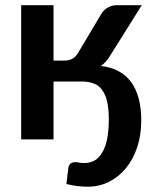

<svg xmlns="http://www.w3.org/2000/svg" viewBox="-20 -533 596 734"><path d="M301.8 90.3Q322.3 90.3 339.8 81.5Q356.4 73.2 369.6 51.8Q383.3 29.8 389.2 0Q396 -32.7 396 -77.6Q396 -117.7 389.2 -146.5Q382.8 -172.4 369.6 -190.4Q357.4 -207 338.4 -213.9Q317.9 -221.2 297.9 -221.2H184.6V0H61V-513.2H184.6V-301.3H224.6Q245.6 -301.3 258.3 -309.6Q271 -316.9 279.8 -333L367.7 -480.5Q377.4 -496.1 392.1 -503.9Q409.2 -513.2 424.8 -513.2H522L402.3 -322.3Q394 -307.6 384.8 -297.9Q373.5 -285.6 365.2 -280.8Q441.9 -272.5 481 -219.7Q520 -166 520 -73.7Q520 -16.1 504.4 30.3Q488.3 78.1 460.9 110.4Q433.6 143.6 396.5 162.1Q359.9 180.7 315.4 180.7Q296.9 180.7 274.9 178.2Q260.7 176.8 233.9 170.4Q234.4 166.5 235.1 160.4Q235.8 154.3 235.8 153.8Q236.3 151.9 236.8 147.2Q237.3 142.6 237.3 140.1Q237.3 138.2 238 133.3Q238.8 128.4 239.3 126Q239.3 125.5 240 119.4Q240.7 113.3 241.2 109.4Q242.2 99.6 249 92.8Q255.9 86.9 267.6 86.9Q274.4 86.9 282.2 88.4Q289.6 90.3 301.8 90.3Z"/></svg>

Font: Lato-SemiBold
Style: Bold
Weight: 500
Designer: Lukasz Dziedzic with Adam Twardoch and Botio Nikoltchev
Foundry: tyPoland Lukasz Dziedzic
Version: ""